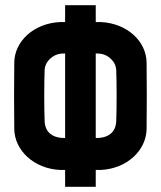

<svg xmlns="http://www.w3.org/2000/svg" viewBox="-20 -720 620 740"><path d="M367 -513C394 -510 427 -485 428 -449C430 -393 430 -309 428 -253C426 -207 394 -192 367 -189C364 -189 357 -188 349 -188V-514C357 -514 364 -513 367 -513ZM35 -223C36 -141 110 -70 211 -65H231V0H349V-65H369C470 -70 544 -141 545 -223C546 -289 546 -413 545 -479C544 -561 470 -630 369 -635H349V-700H231V-635H211C110 -630 36 -561 35 -479C34 -413 34 -289 35 -223ZM152 -253C150 -309 150 -393 152 -449C153 -485 186 -510 213 -513C216 -513 223 -514 231 -514V-188C223 -188 216 -189 213 -189C186 -192 154 -207 152 -253Z"/></svg>

Font: Fervojo
Style: Bold
Weight: 700
Designer: kohakuno
Version: ver.1.0